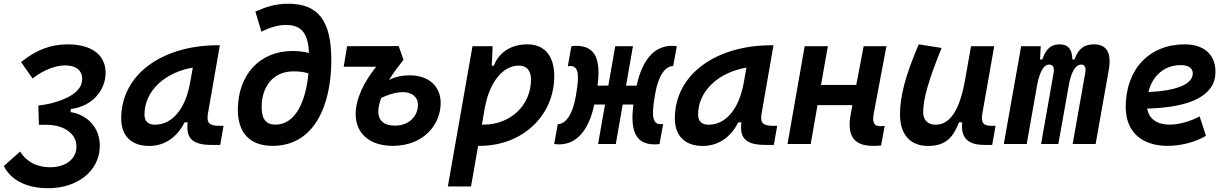

<svg xmlns="http://www.w3.org/2000/svg" viewBox="-34 -762 6499 1016"><path d="M222.2 233.9C366.2 233.9 491.7 150.9 494.1 11.7C495.6 -88.4 425.8 -155.3 340.8 -168.5H339.4L340.8 -185.1C458 -199.7 524.9 -288.1 524.9 -376.5C524.9 -470.7 452.1 -527.3 323.7 -527.3C233.9 -527.3 157.2 -497.6 77.6 -433.6L138.2 -346.7C197.8 -393.6 262.7 -416 310.1 -416C362.8 -416 400.4 -393.6 400.9 -344.7C400.9 -292.5 356 -250 254.4 -220.2C227.1 -212.4 205.1 -208 168.9 -203.6L171.9 -101.6C179.2 -101.6 186 -101.6 191.9 -101.6C202.6 -101.6 210.4 -102.1 217.8 -101.6C304.2 -99.6 370.6 -55.2 370.6 12.7C370.6 83.5 308.1 123 232.9 123C145.5 123 98.6 81.5 72.3 40L-13.7 116.7C25.9 195.3 111.8 233.9 222.2 233.9Z M754.9 10.3C836.4 10.3 902.8 -34.7 942.9 -114.7H959C952.1 -44.9 967.3 4.9 1085.4 4.9H1131.3L1148.9 -96.2H1127C1071.8 -96.2 1058.1 -113.3 1066.4 -161.6L1129.4 -522.5H1118.2C827.1 -522.5 607.4 -370.1 607.4 -135.3C607.4 -43 661.1 10.3 754.9 10.3ZM786.6 -102.1C749.5 -102.1 730.5 -120.1 730.5 -156.2C730.5 -281.2 839.4 -379.4 986.3 -404.3L972.2 -325.7C947.3 -183.1 875.5 -102.1 786.6 -102.1Z M1408.2 9.8C1631.8 9.8 1719.2 -208.5 1719.2 -443.4C1719.2 -651.4 1651.4 -742.2 1491.2 -742.2C1417.5 -742.2 1368.2 -722.7 1317.4 -700.7L1349.1 -594.7C1394.5 -615.7 1433.6 -629.9 1479.5 -629.9C1564.9 -629.9 1596.2 -581.5 1601.1 -481.9C1572.8 -488.8 1543.5 -492.2 1514.2 -492.2C1337.4 -492.2 1226.1 -363.3 1224.6 -184.1C1223.6 -51.3 1295.9 9.8 1408.2 9.8ZM1598.1 -373.5C1584.5 -228 1531.2 -102.5 1423.3 -102.5C1374 -102.5 1350.1 -131.8 1350.6 -196.3C1350.6 -300.8 1409.2 -384.3 1518.1 -384.3C1543 -384.3 1569.8 -383.3 1598.1 -373.5Z M2044.9 9.8C2207 9.8 2297.9 -102.5 2297.9 -217.3C2297.9 -308.1 2231.4 -363.3 2135.3 -363.3C2088.9 -363.3 2053.2 -353.5 2024.9 -338.9C2048.3 -378.4 2075.7 -413.1 2101.1 -445.3L2075.7 -518.1L1802.7 -517.6L1784.7 -408.7H1956.5C1891.6 -328.1 1848.1 -238.8 1848.1 -158.2C1848.1 -63.5 1913.1 9.8 2044.9 9.8ZM1982.9 -243.7C2029.3 -265.6 2068.8 -274.4 2097.7 -274.4C2145.5 -274.4 2177.7 -249.5 2177.7 -206.5C2177.7 -156.7 2139.6 -97.2 2055.2 -97.2C1996.6 -97.2 1967.8 -125.5 1967.8 -172.4C1967.8 -190.9 1972.7 -213.4 1982.9 -243.7Z M2458.5 224.6 2496.1 9.8C2499 9.8 2502 9.8 2504.9 9.8C2729.5 9.8 2898.9 -148.9 2898.9 -359.4C2898.9 -466.8 2847.2 -527.3 2756.8 -527.3C2671.9 -527.3 2607.4 -486.8 2579.1 -414.6H2568.4L2572.8 -517.6H2466.3L2335.9 224.6ZM2516.1 -102.5 2531.2 -190.4C2561 -348.1 2639.6 -415 2711.4 -415C2752.4 -415 2775.9 -388.7 2775.9 -341.8C2775.9 -205.1 2668 -102.5 2524.4 -102.5C2521.5 -102.5 2518.6 -102.5 2516.1 -102.5Z M2924.3 2C3017.1 2 3081.5 -71.3 3110.8 -209H3167.5L3130.9 0H3224.6L3261.2 -209H3317.9C3299.8 -72.3 3327.6 2 3430.2 2C3438.5 2 3446.8 1.5 3456.1 0L3475.1 -106C3471.2 -105.5 3466.3 -105 3462.4 -105C3424.8 -105 3410.6 -135.3 3430.2 -248L3433.1 -266.6C3449.7 -360.8 3485.4 -412.1 3528.3 -412.6L3547.4 -517.6C3538.6 -518.6 3529.8 -519.5 3522 -519.5C3428.7 -519.5 3364.3 -446.3 3335 -308.6H3278.8L3315.4 -517.6H3221.7L3185.1 -309.1L3127.9 -308.6C3146 -445.3 3118.2 -519.5 3015.6 -519.5C3007.3 -519.5 2999 -519 2989.7 -517.6L2970.7 -411.6C2975.1 -412.1 2979.5 -412.6 2983.4 -412.6C3021 -412.6 3035.2 -382.3 3015.6 -269.5L3012.7 -251C2996.1 -156.7 2960.4 -105.5 2917.5 -105L2898.4 0C2907.2 1 2916 2 2924.3 2Z M3684.6 10.3C3766.1 10.3 3832.5 -34.7 3872.6 -114.7H3888.7C3881.8 -44.9 3897 4.9 4015.1 4.9H4061L4078.6 -96.2H4056.6C4001.5 -96.2 3987.8 -113.3 3996.1 -161.6L4059.1 -522.5H4047.9C3756.8 -522.5 3537.1 -370.1 3537.1 -135.3C3537.1 -43 3590.8 10.3 3684.6 10.3ZM3716.3 -102.1C3679.2 -102.1 3660.2 -120.1 3660.2 -156.2C3660.2 -281.2 3769 -379.4 3916 -404.3L3901.9 -325.7C3877 -183.1 3805.2 -102.1 3716.3 -102.1Z M4133.3 0H4255.9L4292 -205.6H4476.6L4468.3 -161.6C4445.8 -43.9 4483.4 9.8 4585.4 9.8C4602.5 9.8 4616.2 9.3 4628.4 7.8L4647.5 -95.7C4639.2 -94.7 4631.3 -94.2 4624.5 -94.2C4590.3 -94.2 4580.6 -114.7 4589.8 -162.6L4656.7 -517.6H4536.1L4497.1 -312.5H4310.5L4346.7 -517.6H4224.1Z M4876.5 10.3C4971.7 10.3 5010.7 -36.6 5040.5 -114.7H5057.6C5049.3 -33.2 5086.9 4.9 5175.3 4.9H5216.3L5234.4 -96.2H5211.9C5167.5 -96.2 5155.8 -113.8 5165 -166L5227.1 -517.6H5104.5L5070.3 -325.2V-325.7C5042.5 -181.2 4994.6 -102.1 4917 -102.1C4875 -102.1 4851.1 -126.5 4851.1 -168.9C4851.1 -239.7 4880.9 -341.3 4948.7 -508.3L4827.6 -527.3C4757.8 -364.3 4728.5 -253.4 4728.5 -156.7C4728.5 -50.8 4782.2 10.3 4876.5 10.3Z M5473.1 -517.6H5369.6L5277.8 0H5398.9L5455.6 -319.3C5469.7 -385.3 5490.2 -420.4 5517.6 -420.4C5538.1 -420.4 5546.4 -405.3 5541.5 -377.4L5475.1 0H5566.4L5624 -323.2C5637.2 -386.7 5659.7 -420.4 5687.5 -420.4C5706.1 -420.4 5713.9 -404.3 5709 -377.4L5642.1 0H5763.7L5833 -390.6C5849.1 -481 5823.2 -527.3 5755.4 -527.3C5705.1 -527.3 5671.9 -505.9 5651.9 -447.3H5640.6C5640.1 -502.4 5616.7 -527.3 5574.2 -527.3C5529.3 -527.3 5500 -504.9 5481.9 -447.3H5469.7Z M6155.3 -102.5C6087.9 -102.5 6045.4 -133.8 6036.6 -187.5C6269.5 -193.4 6397.9 -257.8 6397.9 -381.8C6397.9 -473.1 6337.4 -527.3 6234.9 -527.3C6047.4 -527.3 5922.9 -395 5922.9 -195.8C5922.9 -66.4 6005.4 9.8 6145 9.8C6210 9.8 6285.2 -6.8 6347.7 -43L6314 -146C6262.7 -118.7 6204.1 -102.5 6155.3 -102.5ZM6043 -274.9C6064.5 -362.8 6128.4 -417.5 6215.3 -417.5C6255.4 -417.5 6277.8 -400.9 6277.8 -373C6277.8 -316.9 6191.4 -281.2 6043 -274.9Z"/></svg>

Font: Cascadia Mono SemiBold
Style: Italic
Weight: 600
Italic angle: -10°
Monospace: yes
Designer: Aaron Bell
Foundry: Saja Typeworks
Version: Version 2404.023